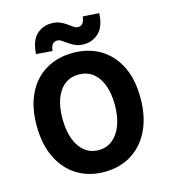

<svg xmlns="http://www.w3.org/2000/svg" viewBox="-138 -1077 1055 1200"><g transform="rotate(-15 389.0 -477.5)"><path d="M389 14Q290 14 214 -32.5Q138 -79 95.5 -166.5Q53 -254 53 -375Q53 -496 95.5 -581.5Q138 -667 214 -711.5Q290 -756 389 -756Q489 -756 564.5 -711Q640 -666 682.5 -581Q725 -496 725 -375Q725 -254 682.5 -166.5Q640 -79 564.5 -32.5Q489 14 389 14ZM389 -127Q441 -127 479 -157.5Q517 -188 538 -243.5Q559 -299 559 -375Q559 -450 538 -504.5Q517 -559 479 -587.5Q441 -616 389 -616Q337 -616 299 -587.5Q261 -559 240.5 -504.5Q220 -450 220 -375Q220 -299 240.5 -243.5Q261 -188 299 -157.5Q337 -127 389 -127ZM471 -790Q440 -790 417 -800Q394 -810 376 -823Q358 -836 343 -846Q328 -856 313 -856Q297 -856 285 -844Q273 -832 270 -800L165 -808Q170 -892 209 -930.5Q248 -969 307 -969Q338 -969 361 -959.5Q384 -950 402 -936.5Q420 -923 435.5 -913Q451 -903 465 -903Q481 -903 492.5 -915.5Q504 -928 508 -960L613 -953Q609 -868 569 -829Q529 -790 471 -790Z"/></g></svg>

Font: Noto Sans SC Thin ExtraBold
Style: Regular
Weight: 800
Version: Version 2.004-H2;hotconv 1.0.118;makeotfexe 2.5.65603